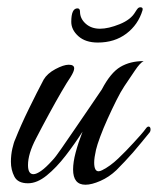

<svg xmlns="http://www.w3.org/2000/svg" viewBox="-20 -505 434 528"><path d="M215 3Q181 3 181 -39Q181 -59 188 -85.5Q195 -112 207 -143Q186 -110 160.5 -77Q135 -44 108.5 -22.5Q82 -1 57 -1Q29 -1 19.5 -19.5Q10 -38 10 -60Q10 -79 14 -96.5Q18 -114 22 -122Q37 -160 59.5 -206Q82 -252 100 -286Q110 -303 132.5 -315Q155 -327 169 -327Q184 -327 184 -317Q184 -309 174 -293Q165 -280 149 -252.5Q133 -225 114.5 -191Q96 -157 79 -124Q57 -82 57 -51Q57 -26 72 -26Q80 -26 93 -35Q106 -44 124 -64Q132 -72 148.5 -96Q165 -120 186 -150.5Q207 -181 227 -210.5Q247 -240 260 -259Q284 -305 311 -321Q338 -337 375 -337Q365 -332 351 -311Q337 -290 322 -268Q312 -253 300 -229Q288 -205 276 -178.5Q264 -152 255.5 -129Q247 -106 244 -93Q239 -71 239 -58Q239 -34 251 -34Q255 -34 261 -37Q283 -48 305 -69Q327 -90 347 -112Q357 -123 366 -133Q375 -143 383 -154Q386 -157 388 -157Q394 -157 394 -149Q394 -143 390 -139Q369 -113 346 -86Q324 -61 300 -37Q280 -18 256 -7.5Q232 3 215 3ZM249 -388Q215 -388 195.5 -405.5Q176 -423 176 -445Q176 -482 193 -482Q200 -482 200 -473Q200 -454 215.5 -440Q231 -426 255 -426Q278 -426 309 -438.5Q340 -451 352 -472Q357 -480 359.5 -482.5Q362 -485 366 -485Q374 -485 372 -477Q360 -437 327.5 -412.5Q295 -388 249 -388Z"/></svg>

Font: Birthstone
Style: Regular
Weight: 400
Designer: Robert E. Leuschke
Foundry: Robert E. Leuschke
Version: Version 1.013; ttfautohint (v1.8.3)